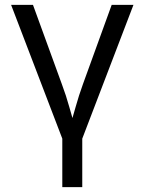

<svg xmlns="http://www.w3.org/2000/svg" viewBox="-20 -560 590 784"><path d="M235.8 9.8 25.4 -540H114.7L232.4 -216.8Q250 -169.9 262.9 -123.3Q275.9 -76.7 289.6 -32.2H261.7Q275.9 -76.7 288.8 -123.3Q301.8 -169.9 318.8 -216.8L436 -540H524.9L314.5 9.8ZM234.4 204.1V-3.9H315.9V204.1Z"/></svg>

Font: V-Inter
Style: Regular-375
Weight: 375
Designer: Rasmus Andersson
Foundry: rsms
Version: Version 4.000;git-4146feb